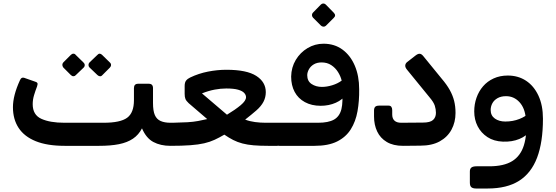

<svg xmlns="http://www.w3.org/2000/svg" viewBox="-20 -830 3179 1098"><path d="M350 4Q250 4 184.5 -22.5Q119 -49 86.5 -98.5Q54 -148 54 -217Q54 -284 94 -371Q98 -381 105 -384.5Q112 -388 124 -383L181 -363Q190 -361 193.5 -355.5Q197 -350 192 -336Q182 -310 174.5 -285Q167 -260 167 -234Q167 -173 216.5 -150.5Q266 -128 348 -128H573Q668 -128 707 -156.5Q746 -185 746 -257V-326Q746 -351 770 -351H831Q855 -351 855 -326V-241Q855 -196 865.5 -172Q876 -148 898.5 -138Q921 -128 955 -128H970Q985 -128 985 -113V-26Q985 4 955 4Q898 4 857 -18Q816 -40 792 -96Q773 -59 740.5 -37Q708 -15 660.5 -5.5Q613 4 547 4ZM413 -400Q408 -394 400 -394Q392 -394 385 -401L342 -444Q337 -451 336.5 -458.5Q336 -466 342 -473L385 -516Q392 -523 400 -523Q408 -523 413 -516L457 -473Q464 -467 464.5 -458.5Q465 -450 458 -443ZM565 -400Q559 -393 551 -394Q543 -395 537 -401L492 -444Q486 -450 486 -458.5Q486 -467 492 -473L537 -516Q543 -523 550 -523Q557 -523 564 -516L608 -473Q615 -467 615 -458.5Q615 -450 608 -443Z M954 4Q948 4 944 0.5Q940 -3 940 -14V-103Q940 -117 948 -122.5Q956 -128 969 -128Q1018 -129 1052 -131Q1086 -133 1112.5 -138Q1139 -143 1165 -149L1059 -240Q1045 -253 1040.5 -264Q1036 -275 1036 -293V-338Q1036 -359 1044.5 -369.5Q1053 -380 1068 -387Q1116 -410 1169.5 -420.5Q1223 -431 1275 -431Q1391 -431 1445.5 -396Q1500 -361 1500 -303Q1500 -273 1486.5 -247.5Q1473 -222 1446 -198.5Q1419 -175 1382 -146Q1408 -136 1438.5 -132Q1469 -128 1498 -128H1580Q1596 -128 1596 -113V-27Q1596 4 1564 4H1513Q1466 4 1430.5 1Q1395 -2 1366.5 -9.5Q1338 -17 1313.5 -29.5Q1289 -42 1263 -60Q1234 -43 1207 -30.5Q1180 -18 1147.5 -10.5Q1115 -3 1068.5 0.5Q1022 4 954 4ZM1278 -174Q1326 -203 1356.5 -228.5Q1387 -254 1387 -274Q1387 -287 1376.5 -298.5Q1366 -310 1341.5 -317Q1317 -324 1274 -324Q1242 -324 1207.5 -317.5Q1173 -311 1135 -296Z M1577 4Q1561 4 1556 -1.5Q1551 -7 1551.5 -14.5Q1552 -22 1552 -28V-99Q1552 -116 1556 -122Q1560 -128 1577 -128H1799Q1858 -128 1890 -146Q1922 -164 1932.5 -206Q1943 -248 1935 -321L1961 -292Q1940 -260 1900.5 -242.5Q1861 -225 1814 -225Q1762 -225 1723.5 -246Q1685 -267 1665 -304.5Q1645 -342 1645 -392Q1646 -445 1671.5 -487.5Q1697 -530 1739 -555Q1781 -580 1830 -580Q1893 -580 1938.5 -546.5Q1984 -513 2009 -454.5Q2034 -396 2034 -320Q2035 -253 2024.5 -194Q2014 -135 1986 -90.5Q1958 -46 1908 -21Q1858 4 1779 4ZM1821 -333Q1849 -333 1880 -342.5Q1911 -352 1934 -369Q1928 -394 1913 -418Q1898 -442 1874.5 -457.5Q1851 -473 1819 -473Q1793 -473 1774.5 -462Q1756 -451 1746.5 -433.5Q1737 -416 1737 -400Q1737 -366 1762 -349.5Q1787 -333 1821 -333ZM1844 -683Q1838 -677 1829.5 -677.5Q1821 -678 1815 -684L1770 -729Q1764 -736 1764 -744Q1764 -752 1770 -758L1815 -804Q1821 -810 1829 -810Q1837 -810 1843 -804L1888 -758Q1904 -742 1889 -728Z M2285 4Q2229 4 2192 -18Q2155 -40 2137 -78Q2119 -116 2119 -164V-198Q2119 -212 2125.5 -219Q2132 -226 2149 -226H2202Q2213 -226 2218 -219Q2223 -212 2223 -200V-175Q2223 -152 2236 -140Q2249 -128 2274 -128L2399 -129Q2440 -129 2456.5 -144Q2473 -159 2473 -185Q2473 -205 2466.5 -225.5Q2460 -246 2436 -274L2308 -431Q2297 -444 2297.5 -455Q2298 -466 2307 -474L2357 -513Q2370 -523 2380 -522.5Q2390 -522 2400 -510L2506 -380Q2535 -346 2552 -315.5Q2569 -285 2577 -253.5Q2585 -222 2585 -184Q2585 -131 2562 -88.5Q2539 -46 2494.5 -21.5Q2450 3 2384 3Z M2702 248Q2685 248 2676 241Q2667 234 2667 214V151Q2667 135 2676 128Q2685 121 2705 121H2778Q2861 121 2909 91.5Q2957 62 2976 1Q2995 -60 2990 -154L3085 -151Q3085 -17 3051.5 71.5Q3018 160 2948.5 204Q2879 248 2769 248ZM2987 -152Q2982 -212 2950.5 -246Q2919 -280 2874 -280Q2845 -280 2825 -268.5Q2805 -257 2795.5 -239Q2786 -221 2786 -201Q2786 -169 2810 -152Q2834 -135 2870 -135Q2913 -135 2950 -149.5Q2987 -164 3001 -182L3012 -82Q2991 -52 2949.5 -35Q2908 -18 2856 -20Q2804 -22 2767.5 -46Q2731 -70 2711.5 -108Q2692 -146 2692 -193Q2692 -234 2705 -271Q2718 -308 2742.5 -336.5Q2767 -365 2803 -381.5Q2839 -398 2884 -398Q2943 -398 2988 -368.5Q3033 -339 3059 -283.5Q3085 -228 3085 -151Z"/></svg>

Font: Rubik Medium
Style: Italic
Weight: 500
Italic angle: -12°
Designer: Hubert and Fischer
Foundry: Hubert and Fischer
Version: Version 2.300;gftools[0.9.30]